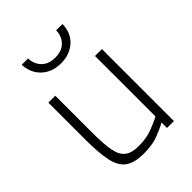

<svg xmlns="http://www.w3.org/2000/svg" viewBox="-211 -829 943 943"><g transform="rotate(-45 260.5 -357.5)"><path d="M226 9Q163 9 129.5 -15Q96 -39 84 -94Q72 -149 72 -240V-500H120V-241Q120 -164 128.5 -119Q137 -74 162 -54.5Q187 -35 236 -35Q288 -35 329.5 -50.5Q371 -66 396 -80V-500H444V0H396V-38Q368 -22 327 -6.5Q286 9 226 9ZM253 -592Q210 -592 178.5 -609.5Q147 -627 129.5 -657Q112 -687 111 -724H155Q156 -684 181.5 -658Q207 -632 253 -632Q299 -632 324.5 -658.5Q350 -685 350 -724H394Q394 -696 384 -671.5Q374 -647 355.5 -629.5Q337 -612 311 -602Q285 -592 253 -592Z"/></g></svg>

Font: Cairo Play Light
Style: Regular
Weight: 300
Version: Version 3.119